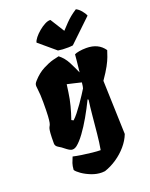

<svg xmlns="http://www.w3.org/2000/svg" viewBox="-187 -931 969 1241"><g transform="rotate(-20 297.5 -310.5)"><path d="M293.5 213.9Q257.8 213.9 222.2 200Q186.5 186 160.2 167.5Q133.8 148.9 126 135.7Q127.9 108.4 133.8 91.3Q139.6 74.2 149.4 51.8Q171.9 57.1 207 62.5Q242.2 67.9 277.3 71.5Q312.5 75.2 334 75.2Q342.8 27.3 348.6 -32.7Q354.5 -92.8 360.1 -152.3Q365.7 -211.9 372.1 -257.8L366.7 -262.2Q340.3 -207.5 310.3 -155.3Q280.3 -103 250.7 -62.7Q221.2 -22.5 195.8 -2.4Q180.7 8.8 167.5 9.3Q155.3 9.8 143.3 2.4Q131.3 -4.9 118.7 -15.1Q104 -27.8 84.2 -39.1Q64.5 -50.3 64.5 -68.4Q64.5 -117.2 66.4 -139.9Q68.4 -162.6 71.3 -171.1Q74.2 -179.7 77.9 -185.3Q81.5 -190.9 84.5 -204.1Q87.4 -217.3 89.4 -248.8Q91.3 -280.3 91.3 -342.3Q91.3 -369.6 90.1 -392.3Q88.9 -415 85.9 -437Q85 -443.8 84.5 -450.2Q84 -456.5 84 -457Q84 -465.3 86.9 -472.2Q89.8 -479 100.1 -490.2Q134.8 -528.8 174.1 -549.3Q213.4 -569.8 244.6 -578.1Q275.9 -586.4 286.1 -587.9Q320.8 -560.5 341.1 -520.8Q361.3 -481 377.9 -443.4Q383.3 -486.8 386 -519.3Q388.7 -551.8 390.1 -563.5Q398.9 -568.8 421.9 -573Q444.8 -577.1 471.7 -577.1Q554.7 -577.1 594.7 -518.1L594.2 -517.6H594.7Q588.4 -497.6 580.3 -475.3Q572.3 -453.1 555.2 -421.1Q538.1 -389.2 503.9 -339.8L516.1 30.3Q500.5 70.8 469.5 106.9Q438.5 143.1 398.2 170.4Q357.9 197.8 314 212.4Q304.7 213.9 293.5 213.9ZM235.4 -165.5Q250.5 -178.7 269 -202.1Q287.6 -225.6 306.2 -252Q324.7 -278.3 339.8 -301.8Q355 -325.2 363.3 -338.9Q366.2 -352.5 366.5 -353.3Q366.7 -354 366.9 -356.4Q367.2 -358.9 369.6 -377.9Q342.3 -385.3 318.6 -390.1Q294.9 -395 273.4 -400.4L266.1 -348.1Q259.8 -302.2 248.5 -259Q237.3 -215.8 222.2 -172.4ZM396.5 -622.6Q384.8 -620.6 365.2 -620.1Q345.7 -619.6 326.4 -620.8Q307.1 -622.1 294.9 -624.5L182.1 -719.7Q184.6 -732.9 199.2 -751.5Q213.9 -770 235.1 -787.8Q256.3 -805.7 278.1 -816.9Q299.8 -828.1 316.4 -826.7L377 -730Q400.4 -755.4 417.2 -772.7Q434.1 -790 451.9 -804.7Q469.7 -819.3 494.6 -835.4Q511.7 -827.6 528.6 -807.9Q545.4 -788.1 551.8 -771Z"/></g></svg>

Font: Fruktur
Style: Italic
Weight: 400
Italic angle: -8°
Designer: Viktoriya Grabowska, Eben Sorkin
Foundry: Viktoriya Grabowska
Version: Version 1.008; ttfautohint (v1.8.4.7-5d5b)